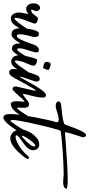

<svg xmlns="http://www.w3.org/2000/svg" viewBox="281 -862 536 1151"><g transform="rotate(90 549.5 -286.0)"><path d="M57.6 -188Q41 -174.3 26.4 -174.3Q14.6 -174.3 6.3 -182.6Q-2 -190.9 -4.9 -203.6Q-6.3 -210 -6.3 -216.3Q-6.3 -226.1 -5.4 -230.5Q-1.5 -250 15.1 -257.3Q18.1 -258.3 20.5 -258.3Q27.8 -258.3 33.9 -251.7Q40 -245.1 40.5 -236.3Q40.5 -230 37.1 -223.6Q31.2 -211.9 31.2 -208Q31.2 -204.6 35.6 -204.6Q39.6 -204.6 44.9 -206.5Q51.8 -209 64 -225.1Q76.2 -241.2 77.1 -242.2Q79.6 -244.6 85.9 -244.6Q95.7 -244.6 105.2 -239.3Q114.7 -233.9 115.2 -226.1V-225.6Q112.3 -214.4 101.8 -187.3Q91.3 -160.2 88.4 -149.9Q86.9 -145 85 -137.7L83 -129.9Q80.1 -117.2 80.1 -111.3Q80.1 -104.5 84 -104.5Q96.2 -104.5 148.9 -183.6Q156.2 -192.9 160.6 -192.9Q165.5 -192.9 165.5 -186Q165.5 -177.7 159.2 -166.5Q156.7 -162.1 149.7 -148.2Q142.6 -134.3 137.2 -125Q131.8 -115.7 123.5 -104.7Q115.2 -93.8 105.7 -88.1Q96.2 -82.5 85.9 -82.5Q78.6 -82.5 74.7 -84Q56.6 -89.4 50.3 -114.7Q48.3 -121.1 48.3 -128.9Q47.9 -141.1 57.6 -188Z M194.3 -215.3Q194.3 -214.8 190.7 -201.4Q187 -188 184.6 -178.2Q178.2 -150.4 178.7 -136.2Q179.7 -120.1 187 -118.2H189Q199.2 -118.2 210.9 -142.3Q222.7 -166.5 232.9 -197Q243.2 -227.5 246.6 -232.9Q258.3 -251 274.4 -251Q287.1 -251 287.6 -235.4Q287.6 -227.1 284.2 -216.8Q269.5 -170.9 267.1 -160.6Q263.2 -145 263.2 -133.3Q263.2 -126.5 265.6 -121.6Q267.1 -120.1 269.5 -120.1Q275.9 -120.1 287.1 -136Q298.3 -151.9 308.8 -170.2Q319.3 -188.5 322.3 -190.9Q327.1 -192.9 328.1 -192.9Q332.5 -192.9 332.5 -188Q332.5 -182.6 327.1 -172.9Q325.2 -169.4 317.4 -153.1Q309.6 -136.7 302.7 -124Q295.9 -111.3 285.4 -100.1Q274.9 -88.9 265.6 -88.9Q263.2 -88.9 262.2 -89.4Q242.2 -90.8 236.8 -112.8Q234.4 -122.6 234.4 -130.9V-134.3Q233.9 -137.7 232.9 -137.7Q231.4 -137.7 227.5 -130.9Q220.7 -119.6 217.5 -115.5Q214.4 -111.3 207.3 -102.5Q200.2 -93.8 192.6 -90.1Q185.1 -86.4 176.8 -86.4Q172.4 -86.4 167.5 -87.9Q150.9 -92.3 145.5 -115.2Q143.1 -125.5 142.1 -142.1Q141.6 -168.9 149.4 -204.6Q157.7 -241.7 167.5 -248Q173.3 -251 178.2 -251Q194.3 -251 195.3 -227.5Q195.3 -219.2 194.3 -215.3Z M326.2 -88.4Q312 -95.7 307.1 -114.3Q304.7 -123 304.7 -131.8Q304.2 -150.4 310.5 -178.7Q312 -185.5 314.9 -196.3Q317.9 -207 318.4 -208.5Q325.7 -237.3 331.5 -239.7H335Q343.8 -239.7 354 -234.9Q364.3 -230 366.2 -223.6Q367.7 -217.3 365.7 -209.5Q363.3 -199.7 355.2 -181.4Q347.2 -163.1 345.7 -158.7Q342.3 -147.5 339.4 -135.3Q336.4 -123.5 336.4 -113.8Q336.4 -106.4 340.3 -106.4Q345.2 -106.4 355.5 -117.9Q365.7 -129.4 375 -142.8Q384.3 -156.2 394 -170.4Q403.8 -184.6 404.8 -186Q412.1 -195.3 416.5 -195.3Q421.4 -195.3 421.4 -188.5Q421.4 -180.2 415 -168.9Q411.6 -163.6 404.8 -149.7Q397.9 -135.7 392.3 -126.5Q386.7 -117.2 378.9 -106.4Q371.1 -95.7 361.8 -90.1Q352.5 -84.5 342.8 -84.5Q337.4 -84.5 330.1 -86.9ZM392.6 -305.7Q392.6 -303.2 388.2 -289.1L381.8 -276.4H380.4Q373 -276.4 360.1 -280.3Q347.2 -284.2 345.7 -290Q343.8 -297.4 345.7 -307.1Q349.1 -321.3 359.9 -321.3Q360.8 -321.3 366.7 -320.3Q368.2 -319.8 380.4 -315.9Q392.6 -312 392.6 -305.7Z M493.2 -120.1Q495.1 -128.4 504.2 -167.7Q513.2 -207 516.6 -222.2Q522 -244.6 502.9 -214.4Q494.1 -201.2 442.4 -106.4Q435.5 -94.2 433.6 -91.3Q421.4 -72.3 408.2 -72.3Q405.3 -72.3 398.4 -74.2Q395.5 -75.7 393.3 -77.9Q391.1 -80.1 389.9 -83.3Q388.7 -86.4 387.7 -89.4Q386.7 -92.3 387 -96.9Q387.2 -101.6 387.2 -104.2Q387.2 -106.9 387.9 -112.1Q388.7 -117.2 388.9 -118.9Q389.2 -120.6 390.6 -126L391.6 -131.3Q391.6 -132.3 392.6 -135.3Q400.4 -168.5 413.3 -208.5Q426.3 -248.5 435.1 -252.9Q442.4 -255.4 446.8 -255.4Q456.5 -255.4 460.2 -247.3Q463.9 -239.3 461.4 -227.5Q460.9 -226.6 460.9 -225.6Q460.9 -224.6 460.4 -224.1Q459 -219.7 453.1 -203.1Q447.3 -186.5 441.9 -170.4Q436.5 -154.3 434.1 -144.5Q432.6 -138.7 432.6 -134.3Q439 -140.1 460.7 -181.2Q482.4 -222.2 506.1 -257.8Q529.8 -293.5 544.9 -293.5Q548.8 -293.5 551.3 -291.5Q565.4 -282.7 552.2 -226.1Q550.3 -217.3 545.9 -200.4Q541.5 -183.6 540 -176.8Q537.6 -165.5 537.1 -160.9Q536.6 -156.2 539.1 -154.8L539.6 -155.3Q540 -155.3 540.5 -155.3Q545.4 -157.2 564.5 -172.6Q583.5 -188 588.4 -189.5Q594.2 -191.4 600.1 -191.4Q612.3 -191.4 616.7 -180.2Q621.1 -168.9 619.6 -155.5Q618.2 -142.1 618.2 -130.9Q618.2 -119.6 621.1 -119.6Q623 -119.6 627.9 -124.5Q637.2 -133.8 653.6 -161.1Q669.9 -188.5 675.8 -191.9Q683.1 -195.8 684.6 -189Q686 -182.1 683.6 -176.3Q679.2 -161.1 659.2 -131.6Q639.2 -102.1 622.1 -90.8Q613.3 -85 601.6 -82.5Q591.8 -80.6 586.7 -87.9Q581.5 -95.2 580.8 -106.9Q580.1 -118.7 580.6 -130.6Q581.1 -142.6 582.5 -152.3Q584 -162.1 583.5 -163.1Q582 -168.5 566.4 -151.1Q550.8 -133.8 532.2 -113Q513.7 -92.3 506.8 -92.3Q500.5 -92.3 495.1 -98.9Q489.7 -105.5 493.2 -120.1Z M677.7 -37.6Q667.5 -37.6 661.1 -50.8Q652.3 -72.3 663.6 -149.4Q674.8 -226.6 692.4 -302.7Q698.2 -329.6 705.1 -352.1Q705.6 -353 705.6 -354.5Q709 -369.6 690.9 -369.6Q682.1 -369.6 668.9 -366.5Q655.8 -363.3 642.1 -358.9Q628.4 -354.5 624.5 -353.5Q616.7 -351.6 608.4 -351.6Q594.2 -351.6 587.2 -357.4Q580.1 -363.3 581.5 -370.6Q584 -382.8 604.5 -384.3Q707.5 -393.6 718.3 -404.8Q720.7 -407.2 732.2 -440.2Q743.7 -473.1 758.1 -503.4Q772.5 -533.7 784.2 -533.7Q787.6 -533.7 790.5 -530.8Q797.9 -523.4 795.4 -510.3Q794.4 -506.8 792.2 -500.2Q790 -493.7 789.1 -490.7Q787.1 -484.4 782.5 -470.2Q777.8 -456.1 774.2 -443.4Q770.5 -430.7 768.1 -420.9Q766.1 -411.1 765.6 -407.2H773.4Q778.3 -407.2 850.6 -413.1Q983.9 -423.3 1047.4 -423.3Q1060.5 -423.3 1071 -422.9Q1081.5 -422.4 1089.6 -421.4Q1097.7 -420.4 1101.6 -418.7Q1105.5 -417 1105 -414.6Q1099.6 -396 1064.9 -396Q1054.7 -396 1038.3 -397.7Q1022 -399.4 1018.6 -399.4H1018.1Q900.4 -397.5 774.9 -383.8Q769.5 -383.3 766.1 -382.3Q762.7 -381.3 760.5 -380.9Q758.3 -380.4 756.6 -377.4Q754.9 -374.5 754.4 -373.8Q753.9 -373 752.2 -367.4Q750.5 -361.8 750 -359.9Q740.7 -332.5 717.3 -230Q710.4 -200.2 705.3 -175.3Q700.2 -150.4 696.5 -127.9Q692.9 -105.5 692.9 -92.8Q692.9 -80.1 697.3 -80.1Q703.1 -80.1 732.7 -127.2Q762.2 -174.3 767.1 -187.5Q770 -196.3 779.3 -196.3Q783.7 -196.3 786.4 -193.4Q789.1 -190.4 788.1 -185.1Q784.7 -170.9 765.6 -136.2Q746.6 -101.6 720.5 -69.6Q694.3 -37.6 677.7 -37.6Z M799.8 -177.7Q787.1 -157.2 787.1 -150.9Q787.1 -148.9 788.6 -148.9Q795.4 -148.9 819.6 -174.1Q843.8 -199.2 849.1 -212.4Q851.6 -218.8 851.6 -222.7Q851.6 -229 846.7 -229Q842.8 -229 835.4 -223.1Q819.8 -209.5 799.8 -177.7ZM908.7 -185.1Q914.6 -191.4 919.4 -191.4Q925.8 -191.4 925.8 -184.6Q925.8 -178.2 919.4 -168.9Q851.6 -79.1 803.2 -79.1Q791.5 -79.1 781.7 -84Q759.3 -95.7 752.9 -122.1Q750.5 -131.8 750.5 -140.1Q750.5 -156.2 752.4 -163.6Q753.9 -170.4 755.9 -174.3Q766.6 -203.6 789.8 -228.3Q813 -252.9 839.8 -252.9Q852.1 -252.9 861.1 -245.4Q870.1 -237.8 873 -226.1Q874 -223.1 874 -216.8Q874 -204.1 869.1 -195.3Q860.8 -181.2 848.1 -170.4Q835.4 -159.7 818.6 -148.2Q801.8 -136.7 792.5 -128.4Q784.7 -121.1 784.7 -115.7Q784.7 -110.8 793.5 -110.8Q811.5 -110.8 844.5 -129.9Q877.4 -148.9 908.7 -185.1Z"/></g></svg>

Font: Sintesa 4
Style: 4
Weight: 400
Version: Version 001.000